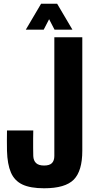

<svg xmlns="http://www.w3.org/2000/svg" viewBox="-20 -1000 492 1030"><path d="M216.5 10Q143 10 100.2 -10.2Q57.5 -30.5 38.5 -74.8Q19.5 -119 17.5 -191Q17 -215 17 -245.5Q17 -276 17.5 -300H158.5Q158 -282 157.8 -256.8Q157.5 -231.5 157.8 -206.2Q158 -181 158.5 -163Q159.5 -138.5 173.5 -125.2Q187.5 -112 216.5 -112Q246 -112 258.8 -125.2Q271.5 -138.5 271.5 -163V-800H421.5V-191Q421.5 -83 375.8 -36.5Q330 10 216.5 10ZM118.5 -841 200.5 -980H286.5L368.5 -841H272.5L243.5 -897L214.5 -841Z"/></svg>

Font: Big Shoulders Display Thin Black
Style: Regular
Weight: 900
Version: Version 2.002